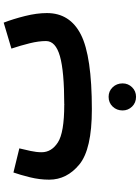

<svg xmlns="http://www.w3.org/2000/svg" viewBox="122 -620 759 1043"><g transform="rotate(-90 501.5 -98.5)"><path d="M429 21Q718 21 835 -38.5Q952 -98 952 -223Q952 -278 936 -342Q920 -406 900 -458L759 -416Q776 -365 788 -316.5Q800 -268 800 -228Q800 -176 718 -152.5Q636 -129 455 -129ZM428 21 474 -11 454 -129Q303 -129 249.5 -163.5Q196 -198 196 -252Q196 -280 203 -312Q210 -344 217 -373L86 -405Q73 -368 60 -315.5Q47 -263 47 -211Q47 -115 129.5 -47Q212 21 428 21ZM497 261Q528 261 549 239.5Q570 218 570 188Q570 156 549 134Q528 112 497 112Q465 112 444 134Q423 156 423 188Q423 218 444 239.5Q465 261 497 261Z"/></g></svg>

Font: Noto Sans Arabic SemiCondensed Extra
Style: Regular
Weight: 800
Width: 4
Designer: Nadine Chahine - Monotype Design Team
Foundry: Monotype Imaging Inc.
Version: Version 1.902